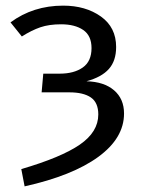

<svg xmlns="http://www.w3.org/2000/svg" viewBox="-20 -558 516 678"><path d="M203.1 -538.1Q282.2 -538.1 336.2 -499.8Q390.1 -461.4 390.1 -392.1Q390.1 -343.3 364.5 -314.5Q338.9 -285.6 285.2 -271Q347.2 -269.5 382.6 -239.3Q418 -209 418 -157.2Q418 -70.3 326.9 -3.9Q235.8 62.5 66.9 100.1L55.2 39.1Q196.8 -2.4 262 -47.4Q327.1 -92.3 327.1 -153.8Q327.1 -195.8 300.8 -213.9Q274.4 -231.9 225.1 -231.9H127L132.8 -297.9H190.9Q241.2 -297.9 272.2 -319.6Q303.2 -341.3 303.2 -388.2Q303.2 -432.1 273.9 -452.1Q244.6 -472.2 195.8 -472.2Q153.3 -472.2 122.6 -461.7Q91.8 -451.2 57.1 -429.2L17.1 -479Q97.2 -538.1 203.1 -538.1Z"/></svg>

Font: Fira Sans Book
Style: Regular
Weight: 350
Designer: Carrois Corporate & Edenspiekermann AG
Foundry: Carrois Corporate GbR & Edenspiekermann AG
Version: Version 4.203;PS 004.203;hotconv 1.0.88;makeotf.lib2.5.64775